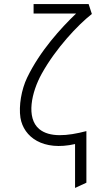

<svg xmlns="http://www.w3.org/2000/svg" viewBox="-20 -720 507 949"><path d="M407 183V-72C312 -47 225 -40 174 -82C108 -137 135 -264 187 -357C256 -481 364 -596 434 -651L418 -700H146V-653H356C282 -582 178 -469 114 -336C86 -278 72 -197 81 -138C97 -42 193 28 351 -8V209Z"/></svg>

Font: Advent Pro
Style: Regular
Weight: 400
Designer: Andreas Kalpakidis
Foundry: Andreas Kalpakidis
Version: Version 2.002 2008